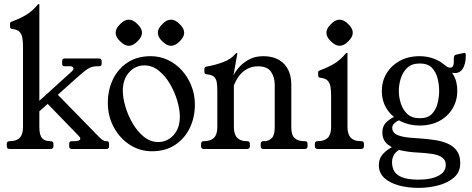

<svg xmlns="http://www.w3.org/2000/svg" viewBox="-20 -724 2296 933"><path d="M27.5 0Q13 0 13 -13V-25Q13 -38 27.5 -38Q59.8 -38 75.8 -54.5Q91.8 -71 91.8 -106V-496Q91.8 -520.8 88.9 -539Q86 -557.2 75 -569Q64 -580.8 39.8 -583Q28.8 -584 28.8 -595V-610.2Q28.8 -615.2 32.9 -617.2Q37 -619.2 42 -621Q77.5 -634 106.8 -651.5Q136 -669 161.8 -699.8Q165.2 -704 168 -704H169.2Q171.2 -704 171.2 -702.8V-106.8Q171.2 -67.8 184.4 -52.9Q197.5 -38 224.2 -38Q239.8 -38 239.8 -25V-13Q239.8 0 225 0ZM329.2 0Q316.2 0 316.2 -13V-25Q316.2 -38 328.2 -38H346.2Q354.2 -38 362.2 -41Q370.2 -44 370.2 -51Q370.2 -56.2 362.2 -64L198.5 -232.8L249.8 -275L455 -65Q469.2 -50 478.1 -44Q487 -38 496 -38H499Q510 -38 510 -25V-13Q510 0 497 0ZM164.5 -177V-228L330 -378Q337 -384.2 337 -391Q337 -402 320 -402H293Q282 -402 282 -415V-427Q282 -440 295 -440H460Q474 -440 474 -427V-415Q474 -402 462 -402H452Q426 -402 406 -389Q386 -376 352 -345Z M718.8 11Q658.8 11 610 -20.9Q561.2 -52.8 532.6 -106.4Q504 -160 504 -224.2Q504 -287 528.8 -338.4Q553.5 -389.8 600.2 -420.4Q647 -451 712.2 -451Q757.2 -451 796.2 -432.5Q835.2 -414 864.5 -381.2Q893.8 -348.5 910.4 -306.1Q927 -263.8 927 -216Q927 -153.2 902 -101.8Q877 -50.2 830.4 -19.6Q783.8 11 718.8 11ZM749.5 -33.8Q777 -33.8 800.9 -48.4Q824.8 -63 839.4 -90.6Q854 -118.2 854 -157Q854 -191.5 841.4 -234.4Q828.8 -277.2 805.9 -316.2Q783 -355.2 751.2 -380.8Q719.5 -406.2 681.5 -406.2Q638 -406.2 607.4 -372.6Q576.8 -339 576.8 -283Q576.8 -248.5 589.4 -205.8Q602 -163 624.9 -123.9Q647.8 -84.8 679.5 -59.2Q711.2 -33.8 749.5 -33.8ZM605.4 -628.5Q627.5 -628.5 648.2 -606.7Q670 -586 670 -565Q670 -544 648.2 -523.3Q627.5 -501.5 605.5 -501.5Q585.7 -501.5 563.8 -523.2Q542 -543.1 542 -565.1Q542 -586 563.8 -606.7Q584.5 -628.5 605.4 -628.5ZM810.4 -628.5Q832.5 -628.5 853.2 -606.7Q875 -586 875 -565Q875 -544 853.2 -523.3Q832.5 -501.5 810.5 -501.5Q790.7 -501.5 768.8 -523.2Q747 -543.1 747 -565.1Q747 -586 768.8 -606.7Q789.5 -628.5 810.4 -628.5Z M971.5 0Q957 0 957 -13V-25Q957 -38 970 -38H972Q1004 -38 1020 -54.5Q1036 -71 1036 -106V-284.5Q1036 -309.2 1033 -325.6Q1030 -342 1019.1 -351.5Q1008.2 -361 984 -363Q973.2 -364 973.2 -375V-390Q973.2 -399.2 986 -401Q1023.8 -407.2 1063.1 -421.6Q1102.5 -436 1123.5 -461.8Q1127.8 -466.2 1130.5 -466.2H1131.5Q1133.5 -466.2 1133.5 -465L1114.5 -357.5Q1123.5 -376.8 1142.9 -398.4Q1162.2 -420 1191.4 -435.5Q1220.5 -451 1259 -451Q1289 -451 1314 -442.6Q1339 -434.2 1357.2 -416.8Q1375.5 -399.2 1385.5 -373.1Q1395.5 -347 1395.5 -311V-106Q1395.5 -67.5 1411.8 -52.8Q1428 -38 1458.2 -38H1461.5Q1474.5 -38 1474.5 -25V-13Q1474.5 0 1461.5 0H1259.8Q1246.8 0 1246.8 -13V-25Q1246.8 -38 1259.8 -38H1263.5Q1286.2 -38 1300.6 -52.8Q1315 -67.5 1315 -106V-311Q1315 -349.2 1296.8 -375.5Q1278.5 -401.8 1233.2 -401.8Q1206 -401.8 1182.9 -390Q1159.8 -378.2 1143.2 -357Q1126.8 -335.8 1116.5 -308.5V-106.8Q1116.5 -71.8 1132.4 -54.9Q1148.2 -38 1178.5 -38H1181.2Q1194.2 -38 1194.2 -25V-13Q1194.2 0 1179.8 0Z M1735.5 -38Q1748.5 -38 1748.5 -25V-13Q1748.5 0 1733.5 0H1525Q1510 0 1510 -13V-25Q1510 -38 1523 -38H1525Q1557 -38 1573 -54.5Q1589 -71 1589 -106V-259Q1589 -284 1586 -302.2Q1583 -320.5 1572 -332.2Q1561 -344 1537 -346Q1526 -347 1526 -358V-373Q1526 -378 1529.8 -380.1Q1533.5 -382.2 1539 -384Q1574.5 -397 1603.9 -414.5Q1633.2 -432 1659 -462.8Q1662.8 -467 1665.5 -467H1666.5Q1668.5 -467 1668.5 -465.8V-107Q1668.5 -72 1684.5 -55Q1700.5 -38 1732.5 -38ZM1629.7 -628.5Q1651.8 -628.5 1672.5 -606.7Q1694.2 -586 1694.2 -565Q1694.2 -544 1672.5 -523.3Q1651.8 -501.5 1629.8 -501.5Q1610 -501.5 1588 -523.2Q1566.2 -543.1 1566.2 -565.1Q1566.2 -586 1588 -606.7Q1608.8 -628.5 1629.7 -628.5Z M2019.8 -415.5Q1980.8 -415.5 1958.8 -394.4Q1936.8 -373.2 1927.4 -342.5Q1918 -311.8 1918 -282Q1918 -253.2 1927.4 -222.5Q1936.8 -191.8 1958.8 -170.6Q1980.8 -149.5 2019.8 -149.5Q2059 -149.5 2079 -170.6Q2099 -191.8 2106.5 -222.5Q2114 -253.2 2114 -282Q2114 -311.8 2106.5 -342.5Q2099 -373.2 2079 -394.4Q2059 -415.5 2019.8 -415.5ZM1936.2 -3Q1909.5 6.2 1897.2 24.1Q1885 42 1885 64.8Q1885 88.2 1895.6 107.4Q1906.2 126.5 1934.5 137.8Q1962.8 149 2015 149Q2074.8 149 2110.5 130.1Q2146.2 111.2 2146.2 78Q2146.2 53.8 2129 41.4Q2111.8 29 2081 24.1Q2050.2 19.2 2009 17.2Q1968.5 15.5 1929.2 7Q1890 -1.5 1864 -22.2Q1838 -43 1838 -81Q1838 -114 1862 -134.5Q1886 -155 1914 -163L1937 -144Q1931 -145 1918.5 -139.5Q1906 -134 1896 -124.4Q1886 -114.8 1886 -103.5Q1886 -86 1898.1 -75.8Q1910.2 -65.5 1939.2 -59.6Q1968.2 -53.8 2018.5 -51.5Q2057.5 -48.8 2092.9 -43.5Q2128.2 -38.2 2156.1 -25.9Q2184 -13.5 2200.2 9.1Q2216.5 31.8 2216.5 68.8Q2216.5 112.2 2186.2 138.5Q2156 164.8 2109.6 176.9Q2063.2 189 2014 189Q1961 189 1917 176.8Q1873 164.5 1847 140.2Q1821 116 1821 79Q1821 45 1842.8 22.2Q1864.5 -0.5 1897 -15.5ZM2019 -114Q1968.2 -114 1926.5 -135Q1884.8 -156 1860.1 -194Q1835.5 -232 1835.5 -282Q1835.5 -329 1858.2 -367Q1881 -405 1922.2 -428Q1963.5 -451 2019 -451Q2054.5 -451 2085.8 -439.8Q2117 -428.5 2140 -408.8Q2147 -403 2153.1 -399.1Q2159.2 -395.2 2167.2 -395.2Q2176.2 -395.2 2180.8 -402Q2185.2 -408.8 2185.2 -423.2V-441.2Q2185.2 -447.8 2188 -452.8Q2190.8 -457.8 2198.2 -458.8L2231.5 -466Q2235.5 -467 2238.5 -467Q2243.5 -467 2243.5 -454Q2243.5 -411 2226.6 -387.4Q2209.8 -363.8 2176.8 -370.5Q2192.2 -346.8 2197.2 -325.9Q2202.2 -305 2202.2 -282Q2202.2 -236 2179.6 -197.5Q2157 -159 2115.8 -136.5Q2074.5 -114 2019 -114Z"/></svg>

Font: Young Serif Light
Style: Regular
Weight: 300
Designer: Bastien Sozeau
Foundry: NBR — Bastien Sozeau
Version: Version 5.001